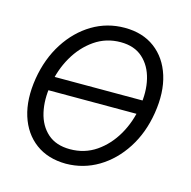

<svg xmlns="http://www.w3.org/2000/svg" viewBox="-88 -640 736 740"><g transform="rotate(15 280.0 -270.5)"><path d="M483.9 -300.3 473.1 -244.6H76.2L87.4 -300.3ZM236.8 11.7Q165 11.2 116 -25.1Q66.9 -61.5 46.6 -126Q26.4 -190.4 40 -274.9Q53.7 -357.4 94 -420.2Q134.3 -482.9 193.1 -518.1Q252 -553.2 321.8 -553.2Q393.6 -553.2 442.4 -516.6Q491.2 -480 511.5 -415.3Q531.7 -350.6 518.1 -266.1Q504.9 -184.1 464.6 -121.6Q424.3 -59.1 365.5 -23.9Q306.6 11.2 236.8 11.7ZM237.8 -46.4Q295.9 -46.4 341.6 -77.6Q387.2 -108.9 417 -160.6Q446.8 -212.4 456.5 -274.9Q466.8 -335.4 454.8 -385.3Q442.9 -435.1 409.4 -465.3Q376 -495.6 320.8 -495.6Q263.2 -495.6 217.3 -463.9Q171.4 -432.1 141.6 -380.1Q111.8 -328.1 102.1 -266.1Q91.8 -206.1 103.3 -156Q114.7 -106 148.4 -76.2Q182.1 -46.4 237.8 -46.4Z"/></g></svg>

Font: Inter Tight Light
Style: Italic
Weight: 300
Italic angle: -9.39999°
Designer: Rasmus Andersson
Foundry: rsms
Version: Version 3.004